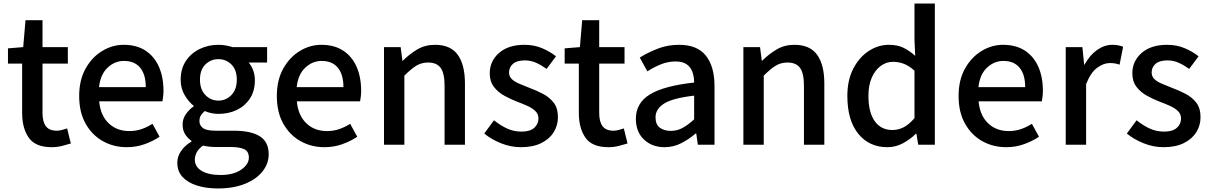

<svg xmlns="http://www.w3.org/2000/svg" viewBox="-20 -817 6833 1084"><path d="M272 14Q180 14 142.5 -39.5Q105 -93 105 -180V-458H25V-544L111 -551L124 -703H220V-551H363V-458H220V-179Q220 -130 239 -104.5Q258 -79 301 -79Q315 -79 331 -83.5Q347 -88 359 -92L380 -7Q358 0 330 7Q302 14 272 14Z M696 14Q621 14 560 -20.5Q499 -55 463 -119.5Q427 -184 427 -275Q427 -365 463 -429.5Q499 -494 556.5 -529Q614 -564 678 -564Q751 -564 801 -531.5Q851 -499 877 -440.5Q903 -382 903 -304Q903 -287 901 -271.5Q899 -256 897 -245H540Q547 -166 593 -121.5Q639 -77 710 -77Q747 -77 779 -88Q811 -99 841 -118L881 -45Q844 -20 796.5 -3Q749 14 696 14ZM539 -325H803Q803 -396 771.5 -434.5Q740 -473 680 -473Q628 -473 587.5 -435Q547 -397 539 -325Z M1210 247Q1144 247 1092 230.5Q1040 214 1010.5 182Q981 150 981 102Q981 67 1002 36Q1023 5 1061 -18V-22Q1040 -36 1025.5 -58.5Q1011 -81 1011 -114Q1011 -147 1030 -173.5Q1049 -200 1073 -216V-220Q1045 -242 1022.5 -280Q1000 -318 1000 -367Q1000 -429 1029.5 -473Q1059 -517 1107.5 -540.5Q1156 -564 1213 -564Q1236 -564 1256.5 -560Q1277 -556 1293 -551H1488V-464H1384Q1399 -447 1409 -421Q1419 -395 1419 -364Q1419 -304 1391.5 -261.5Q1364 -219 1317.5 -196.5Q1271 -174 1213 -174Q1174 -174 1136 -190Q1123 -179 1114.5 -166Q1106 -153 1106 -133Q1106 -109 1126 -94Q1146 -79 1198 -79H1300Q1397 -79 1447 -47.5Q1497 -16 1497 54Q1497 107 1462 151Q1427 195 1362.5 221Q1298 247 1210 247ZM1213 -249Q1256 -249 1286.5 -280.5Q1317 -312 1317 -367Q1317 -422 1287 -452.5Q1257 -483 1213 -483Q1170 -483 1139.5 -453Q1109 -423 1109 -367Q1109 -312 1139.5 -280.5Q1170 -249 1213 -249ZM1226 171Q1298 171 1341.5 141Q1385 111 1385 73Q1385 38 1359 25.5Q1333 13 1283 13H1200Q1181 13 1162 11Q1143 9 1126 5Q1101 23 1090.5 43.5Q1080 64 1080 85Q1080 125 1119 148Q1158 171 1226 171Z M1812 14Q1737 14 1676 -20.5Q1615 -55 1579 -119.5Q1543 -184 1543 -275Q1543 -365 1579 -429.5Q1615 -494 1672.5 -529Q1730 -564 1794 -564Q1867 -564 1917 -531.5Q1967 -499 1993 -440.5Q2019 -382 2019 -304Q2019 -287 2017 -271.5Q2015 -256 2013 -245H1656Q1663 -166 1709 -121.5Q1755 -77 1826 -77Q1863 -77 1895 -88Q1927 -99 1957 -118L1997 -45Q1960 -20 1912.5 -3Q1865 14 1812 14ZM1655 -325H1919Q1919 -396 1887.5 -434.5Q1856 -473 1796 -473Q1744 -473 1703.5 -435Q1663 -397 1655 -325Z M2148 0V-551H2242L2252 -474H2254Q2292 -512 2336 -538Q2380 -564 2436 -564Q2524 -564 2564.5 -507.5Q2605 -451 2605 -346V0H2490V-332Q2490 -403 2468 -433.5Q2446 -464 2397 -464Q2359 -464 2329.5 -445.5Q2300 -427 2263 -390V0Z M2921 14Q2864 14 2809 -8Q2754 -30 2714 -63L2769 -138Q2805 -109 2842.5 -91.5Q2880 -74 2924 -74Q2973 -74 2996.5 -95.5Q3020 -117 3020 -148Q3020 -173 3002.5 -190Q2985 -207 2957 -219.5Q2929 -232 2899 -243Q2863 -257 2827.5 -276.5Q2792 -296 2768.5 -326.5Q2745 -357 2745 -403Q2745 -472 2797.5 -518Q2850 -564 2941 -564Q2996 -564 3041.5 -544.5Q3087 -525 3119 -499L3066 -428Q3037 -449 3007 -462.5Q2977 -476 2944 -476Q2898 -476 2876 -456.5Q2854 -437 2854 -408Q2854 -385 2870 -370Q2886 -355 2912.5 -344Q2939 -333 2969 -321Q3007 -307 3044 -288Q3081 -269 3105.5 -238Q3130 -207 3130 -155Q3130 -109 3106 -70.5Q3082 -32 3035.5 -9Q2989 14 2921 14Z M3415 14Q3323 14 3285.5 -39.5Q3248 -93 3248 -180V-458H3168V-544L3254 -551L3267 -703H3363V-551H3506V-458H3363V-179Q3363 -130 3382 -104.5Q3401 -79 3444 -79Q3458 -79 3474 -83.5Q3490 -88 3502 -92L3523 -7Q3501 0 3473 7Q3445 14 3415 14Z M3732 14Q3661 14 3615.5 -29.5Q3570 -73 3570 -146Q3570 -235 3648.5 -283.5Q3727 -332 3899 -351Q3899 -383 3889.5 -410Q3880 -437 3857.5 -453.5Q3835 -470 3794 -470Q3751 -470 3710.5 -453.5Q3670 -437 3635 -414L3592 -492Q3635 -519 3691.5 -541.5Q3748 -564 3814 -564Q3917 -564 3965.5 -502.5Q4014 -441 4014 -331V0H3920L3911 -63H3907Q3870 -31 3826 -8.5Q3782 14 3732 14ZM3767 -78Q3803 -78 3834 -95Q3865 -112 3899 -143V-277Q3777 -263 3729 -232Q3681 -201 3681 -155Q3681 -114 3705.5 -96Q3730 -78 3767 -78Z M4177 0V-551H4271L4281 -474H4283Q4321 -512 4365 -538Q4409 -564 4465 -564Q4553 -564 4593.5 -507.5Q4634 -451 4634 -346V0H4519V-332Q4519 -403 4497 -433.5Q4475 -464 4426 -464Q4388 -464 4358.5 -445.5Q4329 -427 4292 -390V0Z M4990 14Q4887 14 4825.5 -62Q4764 -138 4764 -275Q4764 -365 4797.5 -429.5Q4831 -494 4884.5 -529Q4938 -564 4999 -564Q5047 -564 5080.5 -547.5Q5114 -531 5147 -502L5143 -593V-797H5258V0H5164L5154 -62H5151Q5120 -31 5078.5 -8.5Q5037 14 4990 14ZM5018 -83Q5053 -83 5083 -99Q5113 -115 5143 -150V-418Q5112 -446 5082.5 -457Q5053 -468 5022 -468Q4984 -468 4952.5 -445Q4921 -422 4902 -379Q4883 -336 4883 -276Q4883 -183 4918.5 -133Q4954 -83 5018 -83Z M5661 14Q5586 14 5525 -20.5Q5464 -55 5428 -119.5Q5392 -184 5392 -275Q5392 -365 5428 -429.5Q5464 -494 5521.5 -529Q5579 -564 5643 -564Q5716 -564 5766 -531.5Q5816 -499 5842 -440.5Q5868 -382 5868 -304Q5868 -287 5866 -271.5Q5864 -256 5862 -245H5505Q5512 -166 5558 -121.5Q5604 -77 5675 -77Q5712 -77 5744 -88Q5776 -99 5806 -118L5846 -45Q5809 -20 5761.5 -3Q5714 14 5661 14ZM5504 -325H5768Q5768 -396 5736.5 -434.5Q5705 -473 5645 -473Q5593 -473 5552.5 -435Q5512 -397 5504 -325Z M5997 0V-551H6091L6101 -452H6103Q6132 -505 6173.5 -534.5Q6215 -564 6260 -564Q6280 -564 6294 -561Q6308 -558 6321 -553L6301 -452Q6286 -457 6274 -459Q6262 -461 6245 -461Q6211 -461 6174.5 -434.5Q6138 -408 6112 -342V0Z M6549 14Q6492 14 6437 -8Q6382 -30 6342 -63L6397 -138Q6433 -109 6470.5 -91.5Q6508 -74 6552 -74Q6601 -74 6624.5 -95.5Q6648 -117 6648 -148Q6648 -173 6630.5 -190Q6613 -207 6585 -219.5Q6557 -232 6527 -243Q6491 -257 6455.5 -276.5Q6420 -296 6396.5 -326.5Q6373 -357 6373 -403Q6373 -472 6425.5 -518Q6478 -564 6569 -564Q6624 -564 6669.5 -544.5Q6715 -525 6747 -499L6694 -428Q6665 -449 6635 -462.5Q6605 -476 6572 -476Q6526 -476 6504 -456.5Q6482 -437 6482 -408Q6482 -385 6498 -370Q6514 -355 6540.5 -344Q6567 -333 6597 -321Q6635 -307 6672 -288Q6709 -269 6733.5 -238Q6758 -207 6758 -155Q6758 -109 6734 -70.5Q6710 -32 6663.5 -9Q6617 14 6549 14Z"/></svg>

Font: Source Han Sans TC Medium
Style: Regular
Weight: 500
Designer: Ryoko NISHIZUKA Ë•øÂ°öÊ∂ºÂ≠ê (kana, bopomofo & ideographs); Paul D. Hunt (Latin, Greek & Cyrillic); Sandoll Communicatio
Foundry: Adobe
Version: Version 2.004;hotconv 1.0.118;makeotfexe 2.5.65603